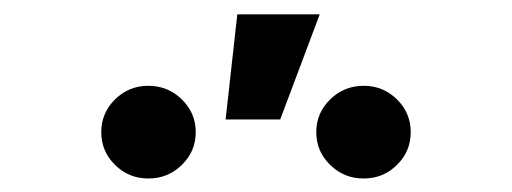

<svg xmlns="http://www.w3.org/2000/svg" viewBox="-20 -872 728 273"><path d="M497.1 -618.2Q469.2 -618.2 449.5 -637.5Q429.7 -656.7 429.7 -684.1Q429.7 -711.4 449.5 -730.7Q469.2 -750 497.1 -750Q524.9 -750 544.4 -730.7Q564 -711.4 564 -684.1Q564 -656.7 544.4 -637.5Q524.9 -618.2 497.1 -618.2ZM190.9 -618.2Q163.1 -618.2 143.6 -637.5Q124 -656.7 124 -684.1Q124 -711.4 143.6 -730.7Q163.1 -750 190.9 -750Q218.8 -750 238.5 -730.7Q258.3 -711.4 258.3 -684.1Q258.3 -656.7 238.5 -637.5Q218.8 -618.2 190.9 -618.2ZM300.8 -702.1 317.4 -851.6H434.6L378.4 -702.1Z"/></svg>

Font: Inter 20pt SemiBold
Style: Regular
Weight: 600
Version: Version 4.001;git-66647c0bb